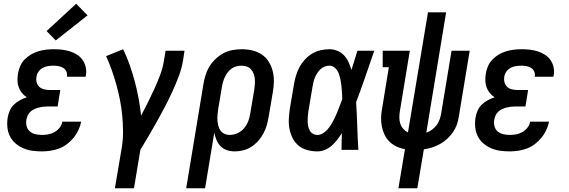

<svg xmlns="http://www.w3.org/2000/svg" viewBox="-20 -801 3040 1026"><path d="M204 8Q178 8 152.5 4.5Q127 1 104 -9Q81 -19 62.5 -35Q44 -51 33 -73Q22 -95 19.5 -120.5Q17 -146 21 -172Q24 -191 32 -209.5Q40 -228 54.5 -242Q69 -256 86.5 -265.5Q104 -275 123 -281Q108 -291 97 -304.5Q86 -318 80 -334.5Q74 -351 73.5 -369.5Q73 -388 76 -407Q79 -427 87.5 -447Q96 -467 111.5 -483Q127 -499 146 -510Q165 -521 185 -527Q205 -533 226 -535.5Q247 -538 267 -538Q289 -538 311 -535.5Q333 -533 353.5 -526.5Q374 -520 391.5 -509Q409 -498 421 -481Q433 -464 438 -442.5Q443 -421 439 -399Q439 -397 438.5 -395Q438 -393 437 -391H337Q337 -392 337.5 -393Q338 -394 338 -394Q340 -408 334 -420Q328 -432 317.5 -438.5Q307 -445 293.5 -447.5Q280 -450 267 -450Q252 -450 237.5 -448Q223 -446 209.5 -439Q196 -432 186.5 -419Q177 -406 175 -392Q172 -376 176 -361Q180 -346 190.5 -336.5Q201 -327 216 -323.5Q231 -320 247 -320H302L288 -232H232Q220 -232 208.5 -230.5Q197 -229 185.5 -226Q174 -223 162.5 -217.5Q151 -212 142 -203.5Q133 -195 128 -183.5Q123 -172 121 -161Q118 -143 122.5 -126Q127 -109 139.5 -98.5Q152 -88 169 -84Q186 -80 204 -80Q221 -80 238 -83Q255 -86 271 -95Q287 -104 298.5 -118.5Q310 -133 313 -151H414Q409 -127 399 -105.5Q389 -84 373.5 -65Q358 -46 338 -31Q318 -16 295.5 -7.5Q273 1 249.5 4.5Q226 8 204 8ZM278 -585 229 -635 387 -781 448 -719Z M594 205 631 -14Q638 -57 637.5 -100Q637 -143 633 -185Q629 -227 621 -267.5Q613 -308 602 -347.5Q591 -387 577.5 -425.5Q564 -464 547 -501L638 -538Q658 -497 673 -454Q688 -411 700 -366.5Q712 -322 720.5 -276Q729 -230 734 -183Q753 -219 771 -255Q789 -291 805.5 -327.5Q822 -364 836 -401Q850 -438 856 -477L865 -530H966L958 -477Q951 -435 935.5 -394Q920 -353 901.5 -312.5Q883 -272 862.5 -232.5Q842 -193 820 -154Q798 -115 775.5 -76.5Q753 -38 730 0L696 205Z M975 205 1067 -351Q1071 -376 1078.5 -400Q1086 -424 1099.5 -446Q1113 -468 1132.5 -486.5Q1152 -505 1175 -517Q1198 -529 1223 -533.5Q1248 -538 1272 -538Q1301 -538 1328.5 -531.5Q1356 -525 1378.5 -510Q1401 -495 1415.5 -472Q1430 -449 1437 -422Q1444 -395 1443.5 -366Q1443 -337 1438 -309L1416 -179Q1412 -156 1406 -133.5Q1400 -111 1388.5 -89.5Q1377 -68 1361 -49.5Q1345 -31 1324.5 -17.5Q1304 -4 1281 2Q1258 8 1235 8Q1213 8 1193 1.5Q1173 -5 1159 -19.5Q1145 -34 1137 -53Q1129 -72 1125 -92L1076 205ZM1207 -80Q1228 -80 1248.5 -89Q1269 -98 1283.5 -115Q1298 -132 1306 -152Q1314 -172 1317 -193L1339 -323Q1341 -337 1342 -352Q1343 -367 1341.5 -381Q1340 -395 1335 -408Q1330 -421 1321 -431Q1312 -441 1298.5 -445.5Q1285 -450 1270 -450Q1257 -450 1243 -446.5Q1229 -443 1217.5 -434.5Q1206 -426 1197 -414.5Q1188 -403 1182 -390Q1176 -377 1172 -364Q1168 -351 1166 -337L1146 -219Q1144 -204 1142.5 -188.5Q1141 -173 1142 -158.5Q1143 -144 1146.5 -129.5Q1150 -115 1158 -103.5Q1166 -92 1179 -86Q1192 -80 1207 -80Z M1676 8Q1648 8 1622 1Q1596 -6 1576 -22.5Q1556 -39 1544 -62.5Q1532 -86 1527 -112Q1522 -138 1523.5 -166Q1525 -194 1529 -221L1551 -351Q1555 -375 1562 -398Q1569 -421 1580.5 -442.5Q1592 -464 1609.5 -483Q1627 -502 1648 -514.5Q1669 -527 1693 -532.5Q1717 -538 1740 -538Q1763 -538 1784 -529Q1805 -520 1819.5 -504Q1834 -488 1843 -468Q1852 -448 1858 -427Q1866 -452 1874 -478Q1882 -504 1890 -530H1980Q1956 -461 1932.5 -392Q1909 -323 1883 -255Q1887 -191 1889 -127.5Q1891 -64 1895 0H1805Q1805 -22 1805.5 -44.5Q1806 -67 1807 -89Q1795 -71 1782 -54Q1769 -37 1752.5 -22.5Q1736 -8 1716 0Q1696 8 1676 8ZM1676 -80Q1691 -80 1704.5 -88Q1718 -96 1728.5 -107.5Q1739 -119 1747.5 -132.5Q1756 -146 1763 -159.5Q1770 -173 1776 -187Q1782 -201 1787.5 -215Q1793 -229 1798.5 -243Q1804 -257 1809 -271Q1809 -285 1808 -298Q1807 -311 1806 -324.5Q1805 -338 1803.5 -351Q1802 -364 1799 -377Q1796 -390 1792.5 -402Q1789 -414 1782 -424.5Q1775 -435 1764.5 -442.5Q1754 -450 1740 -450Q1727 -450 1714.5 -445Q1702 -440 1692.5 -431Q1683 -422 1675.5 -410.5Q1668 -399 1663 -387Q1658 -375 1655 -362.5Q1652 -350 1650 -337L1628 -207Q1626 -194 1625 -180.5Q1624 -167 1624 -154Q1624 -141 1626.5 -128Q1629 -115 1635 -104Q1641 -93 1652 -86.5Q1663 -80 1676 -80Z M2109 205 2144 -4Q2120 -8 2099 -18Q2078 -28 2061.5 -44Q2045 -60 2035 -81Q2025 -102 2020.5 -125Q2016 -148 2016.5 -172.5Q2017 -197 2022 -222L2058 -442H2025V-530H2170L2117 -208Q2114 -191 2114 -173.5Q2114 -156 2119 -140.5Q2124 -125 2135 -112.5Q2146 -100 2160 -93L2267 -735H2364L2258 -92Q2274 -97 2288 -107.5Q2302 -118 2312.5 -131.5Q2323 -145 2328.5 -160.5Q2334 -176 2337 -192L2393 -530H2490L2432 -179Q2429 -157 2421.5 -135.5Q2414 -114 2400.5 -94.5Q2387 -75 2369.5 -59Q2352 -43 2331.5 -31.5Q2311 -20 2289 -13Q2267 -6 2245 -3L2210 205Z M2704 8Q2678 8 2652.5 4.5Q2627 1 2604 -9Q2581 -19 2562.5 -35Q2544 -51 2533 -73Q2522 -95 2519.5 -120.5Q2517 -146 2521 -172Q2524 -191 2532 -209.5Q2540 -228 2554.5 -242Q2569 -256 2586.5 -265.5Q2604 -275 2623 -281Q2608 -291 2597 -304.5Q2586 -318 2580 -334.5Q2574 -351 2573.5 -369.5Q2573 -388 2576 -407Q2579 -427 2587.5 -447Q2596 -467 2611.5 -483Q2627 -499 2646 -510Q2665 -521 2685 -527Q2705 -533 2726 -535.5Q2747 -538 2767 -538Q2789 -538 2811 -535.5Q2833 -533 2853.5 -526.5Q2874 -520 2891.5 -509Q2909 -498 2921 -481Q2933 -464 2938 -442.5Q2943 -421 2939 -399Q2939 -397 2938.5 -395Q2938 -393 2937 -391H2837Q2837 -392 2837.5 -393Q2838 -394 2838 -394Q2840 -408 2834 -420Q2828 -432 2817.5 -438.5Q2807 -445 2793.5 -447.5Q2780 -450 2767 -450Q2752 -450 2737.5 -448Q2723 -446 2709.5 -439Q2696 -432 2686.5 -419Q2677 -406 2675 -392Q2672 -376 2676 -361Q2680 -346 2690.5 -336.5Q2701 -327 2716 -323.5Q2731 -320 2747 -320H2802L2788 -232H2732Q2720 -232 2708.5 -230.5Q2697 -229 2685.5 -226Q2674 -223 2662.5 -217.5Q2651 -212 2642 -203.5Q2633 -195 2628 -183.5Q2623 -172 2621 -161Q2618 -143 2622.5 -126Q2627 -109 2639.5 -98.5Q2652 -88 2669 -84Q2686 -80 2704 -80Q2721 -80 2738 -83Q2755 -86 2771 -95Q2787 -104 2798.5 -118.5Q2810 -133 2813 -151H2914Q2909 -127 2899 -105.5Q2889 -84 2873.5 -65Q2858 -46 2838 -31Q2818 -16 2795.5 -7.5Q2773 1 2749.5 4.5Q2726 8 2704 8Z"/></svg>

Font: Iosevka Slab Semibold Oblique
Style: Regular
Weight: 600
Italic angle: -9°
Monospace: yes
Designer: Belleve Invis
Foundry: Belleve Invis
Version: Version 11.1.1; ttfautohint (v1.8.3)